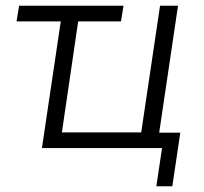

<svg xmlns="http://www.w3.org/2000/svg" viewBox="-20 -519 716 673"><path d="M528 134 548 0H127L193 -444H38L47 -499H413L404 -444H254L197 -55H475L541 -499H604L538 -54H612L584 134Z"/></svg>

Font: Nunitoga
Style: Light Italic
Weight: 300
Italic angle: -9°
Designer: Vernon Adams
Foundry: Vernon Adams
Version: Version 1.0